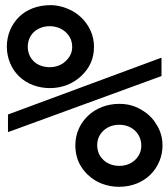

<svg xmlns="http://www.w3.org/2000/svg" viewBox="-20 -719 645 739"><path d="M172.4 -379.9C194.8 -379.9 216.8 -383.8 237.3 -391.6C259.8 -400.4 278.3 -413.1 292.5 -426.3C308.6 -441.4 321.3 -458.5 329.6 -477.5C337.9 -496.6 341.8 -517.1 341.8 -538.6C341.8 -561 337.4 -581.5 328.6 -601.1C319.3 -621.6 306.6 -638.7 291.5 -652.8C283.7 -660.2 275.4 -666.5 266.1 -672.4C255.9 -678.7 252.9 -680.2 236.3 -687C234.9 -687.5 232.4 -689 220.7 -692.4C212.4 -694.8 210 -695.3 204.6 -696.3C199.2 -697.3 192.4 -698.2 188 -698.7C182.6 -699.2 176.8 -699.2 175.8 -699.2C126 -699.2 83.5 -683.6 53.2 -653.8C24.4 -625.5 6.3 -585 6.3 -539.6C6.3 -493.2 25.4 -452.1 53.2 -425.3C85.4 -394 128.9 -379.9 172.4 -379.9ZM171.4 -460.4C146 -460.4 124 -469.2 109.9 -482.9C94.7 -497.6 86.9 -517.6 86.9 -539.1C86.9 -560.1 94.7 -581.1 110.4 -595.7C126 -610.4 148.4 -618.2 171.4 -618.2C194.3 -618.2 216.3 -610.4 232.9 -595.2C249.5 -580.1 257.8 -561 257.8 -538.6C257.8 -527.8 255.9 -518.1 251.5 -508.8C247.1 -499.5 240.7 -491.2 232.4 -483.4C221.7 -473.1 211.4 -468.8 204.6 -466.3C194.3 -462.4 183.1 -460.4 171.4 -460.4ZM10.7 -210.4 601.6 -426.3V-497.1L10.7 -278.3ZM438.5 0C488.8 0 530.8 -19 558.6 -46.4C588.9 -76.2 605.5 -117.2 605.5 -158.7C605.5 -168.9 604.5 -181.2 602.5 -190.4C600.6 -198.7 597.7 -209.5 592.8 -220.2C591.8 -222.2 588.9 -229 587.4 -231.4L580.6 -242.2C573.7 -252.4 580.1 -243.2 573.7 -252.9C572.8 -254.4 566.4 -261.7 565.9 -262.7C564 -264.6 562.5 -266.6 556.6 -272.5C544.4 -284.7 522.9 -298.8 503.4 -307.1C483.9 -315.4 462.4 -319.3 439.5 -319.3C392.1 -319.3 350.1 -302.7 319.3 -273.9C289.1 -245.6 270 -206.1 270 -159.7C270 -144.5 272 -129.9 275.4 -116.7C278.8 -103.5 283.7 -91.8 291.5 -79.1C298.8 -66.9 308.6 -55.2 318.4 -45.9C336.4 -28.8 355 -18.6 373 -11.7C393.6 -3.9 415.5 0 438.5 0ZM439.5 -80.6C427.2 -80.6 416 -82.5 405.8 -86.4C395.5 -90.3 386.7 -95.2 378.4 -103C372.6 -108.4 367.2 -115.7 364.7 -119.6C360.8 -126 358.9 -131.3 356.9 -138.7C355 -146 354 -151.4 354 -159.2C354 -182.6 362.3 -201.2 378.4 -216.3C394.5 -231.4 416 -238.8 439 -238.8C465.8 -238.8 486.8 -228.5 500 -215.8C515.6 -200.7 523.9 -180.2 523.9 -158.7C523.9 -138.2 516.1 -118.7 500 -103.5C483.9 -88.4 463.4 -80.6 439.5 -80.6Z"/></svg>

Font: Hack
Style: Bold Oblique
Weight: 700
Italic angle: -12°
Monospace: yes
Designer: Christopher Simpkins
Foundry: Christopher Simpkins
Version: Version 2.010